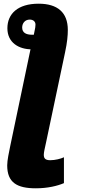

<svg xmlns="http://www.w3.org/2000/svg" viewBox="-20 -780 465 1039"><path d="M174 239C238 239 291 226 326 211V71C310 79 278 87 252 87C223 87 217 75 217 57C217 45 223 19 229 -8L332 -496C344 -552 347 -588 347 -618C347 -713 291 -760 189 -760C76 -760 20 -705 20 -627C20 -549 82 -513 152 -513H145L35 12C29 42 19 87 19 115C19 208 72 239 174 239ZM154 -592C121 -592 100 -603 100 -631C100 -654 115 -674 141 -674C159 -674 172 -664 172 -647C172 -635 170 -627 168 -617L163 -592Z"/></svg>

Font: Noto Sans Black
Style: Italic
Weight: 900
Italic angle: -12°
Designer: Monotype Design Team
Foundry: Monotype Imaging Inc.
Version: Version 2.013